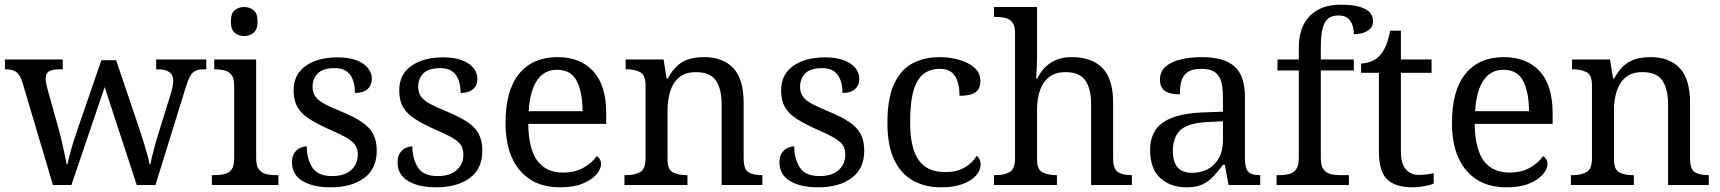

<svg xmlns="http://www.w3.org/2000/svg" viewBox="-20 -790 7346 820"><path d="M75 -441Q64 -473 48.5 -483.5Q33 -494 4 -494H1V-536H248V-494H235Q205 -494 190 -485.5Q175 -477 175 -452Q175 -444 177.5 -432Q180 -420 183 -409L230 -241Q237 -217 243.5 -187.5Q250 -158 256 -131.5Q262 -105 265 -88H268Q273 -113 284.5 -153.5Q296 -194 309 -231L413 -533H476L576 -237Q584 -213 593 -184.5Q602 -156 609 -130.5Q616 -105 619 -88H622Q627 -113 636.5 -149.5Q646 -186 661 -234L711 -395Q715 -408 717.5 -422.5Q720 -437 720 -445Q720 -494 654 -494H647V-536H861V-494H848Q819 -494 803.5 -480Q788 -466 773 -416L644 0H564L427 -418L285 0H206Z M885 0V-42H898Q920 -42 938.5 -46.5Q957 -51 968.5 -65.5Q980 -80 980 -109V-426Q980 -456 968.5 -470.5Q957 -485 938.5 -489.5Q920 -494 898 -494H895V-536H1074V-114Q1074 -83 1085 -67.5Q1096 -52 1115 -47Q1134 -42 1156 -42H1169V0ZM1023 -636Q999 -636 982.5 -650Q966 -664 966 -698Q966 -733 982.5 -746.5Q999 -760 1023 -760Q1046 -760 1063 -746.5Q1080 -733 1080 -698Q1080 -664 1063 -650Q1046 -636 1023 -636Z M1392 10Q1317 10 1272 -17Q1227 -44 1227 -96Q1227 -123 1238 -138Q1249 -153 1263.5 -159Q1278 -165 1290 -165Q1290 -113 1313.5 -75.5Q1337 -38 1398 -38Q1451 -38 1479.5 -63.5Q1508 -89 1508 -129Q1508 -154 1497.5 -170Q1487 -186 1460.5 -201.5Q1434 -217 1385 -238Q1334 -261 1300.5 -282.5Q1267 -304 1250.5 -332.5Q1234 -361 1234 -404Q1234 -472 1285.5 -508.5Q1337 -545 1422 -545Q1470 -545 1502.5 -532.5Q1535 -520 1551.5 -499Q1568 -478 1568 -453Q1568 -426 1549.5 -409.5Q1531 -393 1496 -393Q1496 -443 1475 -471Q1454 -499 1410 -499Q1359 -499 1337 -476.5Q1315 -454 1315 -419Q1315 -394 1327.5 -377Q1340 -360 1367.5 -345.5Q1395 -331 1439 -313Q1492 -291 1525 -269Q1558 -247 1573.5 -218Q1589 -189 1589 -147Q1589 -69 1535 -29.5Q1481 10 1392 10Z M1843 10Q1768 10 1723 -17Q1678 -44 1678 -96Q1678 -123 1689 -138Q1700 -153 1714.5 -159Q1729 -165 1741 -165Q1741 -113 1764.5 -75.5Q1788 -38 1849 -38Q1902 -38 1930.5 -63.5Q1959 -89 1959 -129Q1959 -154 1948.5 -170Q1938 -186 1911.5 -201.5Q1885 -217 1836 -238Q1785 -261 1751.5 -282.5Q1718 -304 1701.5 -332.5Q1685 -361 1685 -404Q1685 -472 1736.5 -508.5Q1788 -545 1873 -545Q1921 -545 1953.5 -532.5Q1986 -520 2002.5 -499Q2019 -478 2019 -453Q2019 -426 2000.5 -409.5Q1982 -393 1947 -393Q1947 -443 1926 -471Q1905 -499 1861 -499Q1810 -499 1788 -476.5Q1766 -454 1766 -419Q1766 -394 1778.5 -377Q1791 -360 1818.5 -345.5Q1846 -331 1890 -313Q1943 -291 1976 -269Q2009 -247 2024.5 -218Q2040 -189 2040 -147Q2040 -69 1986 -29.5Q1932 10 1843 10Z M2371 10Q2262 10 2200.5 -62Q2139 -134 2139 -264Q2139 -404 2197 -475Q2255 -546 2361 -546Q2458 -546 2513.5 -486Q2569 -426 2569 -307V-261H2236Q2238 -152 2275.5 -102.5Q2313 -53 2385 -53Q2437 -53 2473.5 -74.5Q2510 -96 2528 -123Q2535 -120 2541 -111Q2547 -102 2547 -89Q2547 -69 2528 -46Q2509 -23 2470 -6.5Q2431 10 2371 10ZM2468 -315Q2468 -395 2443.5 -443.5Q2419 -492 2359 -492Q2304 -492 2273.5 -446.5Q2243 -401 2238 -315Z M2647 0V-42H2655Q2689 -42 2713 -54.5Q2737 -67 2737 -114V-426Q2737 -470 2713.5 -482Q2690 -494 2657 -494H2652V-536H2814L2827 -455H2832Q2853 -493 2876.5 -512.5Q2900 -532 2928 -539Q2956 -546 2988 -546Q3067 -546 3111.5 -499.5Q3156 -453 3156 -350V-114Q3156 -67 3176.5 -54.5Q3197 -42 3231 -42H3236V0H3062V-345Q3062 -410 3037.5 -446Q3013 -482 2952 -482Q2907 -482 2880.5 -459.5Q2854 -437 2842.5 -400Q2831 -363 2831 -320V-109Q2831 -65 2854.5 -53.5Q2878 -42 2911 -42H2916V0Z M3474 10Q3399 10 3354 -17Q3309 -44 3309 -96Q3309 -123 3320 -138Q3331 -153 3345.5 -159Q3360 -165 3372 -165Q3372 -113 3395.5 -75.5Q3419 -38 3480 -38Q3533 -38 3561.5 -63.5Q3590 -89 3590 -129Q3590 -154 3579.5 -170Q3569 -186 3542.5 -201.5Q3516 -217 3467 -238Q3416 -261 3382.5 -282.5Q3349 -304 3332.5 -332.5Q3316 -361 3316 -404Q3316 -472 3367.5 -508.5Q3419 -545 3504 -545Q3552 -545 3584.5 -532.5Q3617 -520 3633.5 -499Q3650 -478 3650 -453Q3650 -426 3631.5 -409.5Q3613 -393 3578 -393Q3578 -443 3557 -471Q3536 -499 3492 -499Q3441 -499 3419 -476.5Q3397 -454 3397 -419Q3397 -394 3409.5 -377Q3422 -360 3449.5 -345.5Q3477 -331 3521 -313Q3574 -291 3607 -269Q3640 -247 3655.5 -218Q3671 -189 3671 -147Q3671 -69 3617 -29.5Q3563 10 3474 10Z M3998 10Q3932 10 3880.5 -18Q3829 -46 3799.5 -106.5Q3770 -167 3770 -265Q3770 -372 3799.5 -433.5Q3829 -495 3879.5 -520.5Q3930 -546 3993 -546Q4035 -546 4075 -535Q4115 -524 4141 -501.5Q4167 -479 4167 -444Q4167 -421 4157 -407Q4147 -393 4127.5 -387Q4108 -381 4078 -381Q4078 -413 4070.5 -439Q4063 -465 4045 -480.5Q4027 -496 3993 -496Q3955 -496 3926.5 -476Q3898 -456 3882.5 -406Q3867 -356 3867 -266Q3867 -160 3902.5 -107.5Q3938 -55 4018 -55Q4065 -55 4099.5 -74.5Q4134 -94 4151 -125Q4159 -119 4163.5 -109.5Q4168 -100 4168 -86Q4168 -63 4149 -41Q4130 -19 4092.5 -4.5Q4055 10 3998 10Z M4225 0V-42H4233Q4267 -42 4291 -54.5Q4315 -67 4315 -114V-650Q4315 -680 4303.5 -694.5Q4292 -709 4273.5 -713.5Q4255 -718 4233 -718H4225V-760H4409V-540Q4409 -522 4408 -502.5Q4407 -483 4406 -469Q4405 -455 4405 -455H4410Q4425 -485 4446.5 -505.5Q4468 -526 4495.5 -536Q4523 -546 4557 -546Q4643 -546 4688.5 -499.5Q4734 -453 4734 -350V-114Q4734 -67 4755.5 -54.5Q4777 -42 4811 -42H4814V0H4640V-345Q4640 -410 4615.5 -446Q4591 -482 4530 -482Q4489 -482 4462 -462Q4435 -442 4422 -405.5Q4409 -369 4409 -320V-109Q4409 -65 4433.5 -53.5Q4458 -42 4491 -42H4494V0Z M5047 10Q4980 10 4936 -29Q4892 -68 4892 -150Q4892 -230 4948.5 -268Q5005 -306 5120 -310L5203 -313V-373Q5203 -409 5197 -436.5Q5191 -464 5171 -480Q5151 -496 5110 -496Q5072 -496 5052 -482Q5032 -468 5025.5 -443.5Q5019 -419 5019 -387Q4977 -387 4955.5 -401.5Q4934 -416 4934 -450Q4934 -485 4958.5 -506Q4983 -527 5024 -536.5Q5065 -546 5114 -546Q5206 -546 5251.5 -507Q5297 -468 5297 -373V-114Q5297 -72 5311 -57Q5325 -42 5359 -42H5362V0H5227L5211 -86H5203Q5182 -58 5162 -36.5Q5142 -15 5115.5 -2.5Q5089 10 5047 10ZM5070 -52Q5131 -52 5167 -89.5Q5203 -127 5203 -191V-272L5139 -269Q5054 -265 5021.5 -234.5Q4989 -204 4989 -145Q4989 -52 5070 -52Z M5432 0V-42H5445Q5468 -42 5486.5 -47Q5505 -52 5516 -67.5Q5527 -83 5527 -114V-489H5436V-536H5527V-586Q5527 -675 5574.5 -722.5Q5622 -770 5704 -770Q5756 -770 5786.5 -761Q5817 -752 5830.5 -736.5Q5844 -721 5844 -700Q5844 -673 5821 -658.5Q5798 -644 5762 -644Q5762 -664 5756 -682.5Q5750 -701 5736 -712.5Q5722 -724 5696 -724Q5653 -724 5637 -691Q5621 -658 5621 -595V-536H5762V-489H5621V-114Q5621 -83 5632 -67.5Q5643 -52 5662 -47Q5681 -42 5703 -42H5741V0Z M6014 10Q5938 10 5903.5 -24.5Q5869 -59 5869 -145V-479H5793V-519Q5811 -519 5833 -526.5Q5855 -534 5871 -551Q5888 -569 5899 -595Q5910 -621 5917 -659H5963V-536H6094V-479H5963V-142Q5963 -91 5984 -67Q6005 -43 6039 -43Q6057 -43 6072 -45Q6087 -47 6103 -50V-6Q6090 0 6064 5Q6038 10 6014 10Z M6413 10Q6304 10 6242.5 -62Q6181 -134 6181 -264Q6181 -404 6239 -475Q6297 -546 6403 -546Q6500 -546 6555.5 -486Q6611 -426 6611 -307V-261H6278Q6280 -152 6317.5 -102.5Q6355 -53 6427 -53Q6479 -53 6515.5 -74.5Q6552 -96 6570 -123Q6577 -120 6583 -111Q6589 -102 6589 -89Q6589 -69 6570 -46Q6551 -23 6512 -6.5Q6473 10 6413 10ZM6510 -315Q6510 -395 6485.5 -443.5Q6461 -492 6401 -492Q6346 -492 6315.5 -446.5Q6285 -401 6280 -315Z M6689 0V-42H6697Q6731 -42 6755 -54.5Q6779 -67 6779 -114V-426Q6779 -470 6755.5 -482Q6732 -494 6699 -494H6694V-536H6856L6869 -455H6874Q6895 -493 6918.5 -512.5Q6942 -532 6970 -539Q6998 -546 7030 -546Q7109 -546 7153.5 -499.5Q7198 -453 7198 -350V-114Q7198 -67 7218.5 -54.5Q7239 -42 7273 -42H7278V0H7104V-345Q7104 -410 7079.5 -446Q7055 -482 6994 -482Q6949 -482 6922.5 -459.5Q6896 -437 6884.5 -400Q6873 -363 6873 -320V-109Q6873 -65 6896.5 -53.5Q6920 -42 6953 -42H6958V0Z"/></svg>

Font: Noto Serif Test
Style: Regular
Weight: 400
Version: Version 1.000